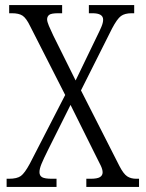

<svg xmlns="http://www.w3.org/2000/svg" viewBox="-20 -734 573 754"><path d="M6 0V-32H15Q47 -32 62 -43Q77 -54 97 -91L236 -361L98 -632Q83 -663 68.5 -672.5Q54 -682 27 -682H16V-714H224V-682H209Q181 -682 173 -675.5Q165 -669 165 -658Q165 -649 172 -632.5Q179 -616 189 -595L277 -418L362 -594Q372 -614 378.5 -629.5Q385 -645 385 -657Q385 -682 343 -682H329V-714H507V-682H497Q470 -682 455 -671Q440 -660 420 -622L298 -379L449 -82Q465 -51 479.5 -41.5Q494 -32 515 -32H526V0H319V-32H336Q362 -32 372.5 -38.5Q383 -45 383 -57Q383 -68 376 -83Q369 -98 351 -133L257 -322L168 -144Q151 -110 143 -90.5Q135 -71 135 -58Q135 -44 145.5 -38Q156 -32 184 -32H202V0Z"/></svg>

Font: Noto Serif Tamil Condensed Light
Style: Regular
Weight: 300
Width: 3
Designer: Indian Type Foundry, Tom Grace, and the Monotype Design Team
Foundry: Monotype Imaging Inc.
Version: Version 2.004; ttfautohint (v1.8.4.7-5d5b)